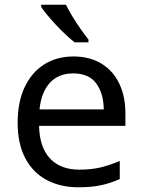

<svg xmlns="http://www.w3.org/2000/svg" viewBox="-20 -786 604 816"><path d="M292 -546Q361 -546 410.5 -516Q460 -486 486.5 -431.5Q513 -377 513 -304V-251H146Q148 -160 192.5 -112.5Q237 -65 317 -65Q368 -65 407.5 -74.5Q447 -84 489 -102V-25Q448 -7 408 1.5Q368 10 313 10Q237 10 178.5 -21Q120 -52 87.5 -113.5Q55 -175 55 -264Q55 -352 84.5 -415Q114 -478 167.5 -512Q221 -546 292 -546ZM291 -474Q228 -474 191.5 -433.5Q155 -393 148 -321H421Q420 -389 389 -431.5Q358 -474 291 -474ZM260 -766Q271 -744 287.5 -716.5Q304 -689 322.5 -663Q341 -637 356 -618V-606H297Q274 -624 245 -652.5Q216 -681 191.5 -709.5Q167 -738 155 -756V-766Z"/></svg>

Font: Noto Sans Myanmar UI
Style: Regular
Weight: 400
Designer: Monotype Design Team
Foundry: Monotype Imaging Inc.
Version: Version 2.103; ttfautohint (v1.8.4.7-5d5b)